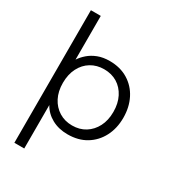

<svg xmlns="http://www.w3.org/2000/svg" viewBox="-221 -840 1062 1179"><g transform="rotate(30 310.5 -250.0)"><path d="M70 220V-720H140V-410Q156 -435 182 -457.5Q208 -480 244 -494Q280 -508 327 -508Q402 -508 457.5 -474Q513 -440 543 -381Q573 -322 573 -247Q573 -172 542.5 -113.5Q512 -55 457 -21.5Q402 12 326 12Q263 12 214.5 -14.5Q166 -41 140 -88V220ZM323 -49Q376 -49 416 -74Q456 -99 479 -143.5Q502 -188 502 -248Q502 -308 479 -353Q456 -398 416 -422.5Q376 -447 323 -447Q271 -447 230.5 -422.5Q190 -398 167 -353Q144 -308 144 -248Q144 -188 167 -143.5Q190 -99 230.5 -74Q271 -49 323 -49Z"/></g></svg>

Font: DM Sans 24pt Light
Style: Regular
Weight: 300
Designer: Colophon Foundry, Jonny Pinhorn
Foundry: Colophon Foundry
Version: Version 4.004;gftools[0.9.30]